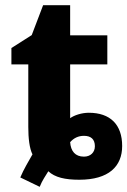

<svg xmlns="http://www.w3.org/2000/svg" viewBox="-20 -682 490 739"><path d="M132.8 37.1C142.6 11.7 155.8 -5.4 166 -22.9C191.4 1 230.5 9.8 285.2 9.8C398.4 9.8 450.2 -41.5 450.2 -120.1C450.2 -202.6 404.3 -248 321.8 -248C294.9 -248 266.1 -238.8 250 -227.1V-434.1H393.1V-545.9H250V-662.1H146L102.1 -546.9L23.9 -497.1V-434.1H88.9V-192.9C88.9 -150.4 93.3 -110.8 105 -87.9C90.8 -62.5 71.3 -30.8 58.1 1ZM303.2 -79.1C269.5 -79.1 252.4 -100.1 250 -134.8C264.2 -150.9 281.7 -159.2 303.2 -159.2C330.1 -159.2 345.2 -146 345.2 -119.1C345.2 -95.2 328.1 -79.1 303.2 -79.1Z"/></svg>

Font: Avrile Sans
Style: Bold
Weight: 700
Designer: Monotype Design Team, Google (font), Stefan Peev (BGR Cyrillic), Cristiano Sobral (main changes)
Foundry: The Avrile Sans Project Authors
Version: Version 3.110